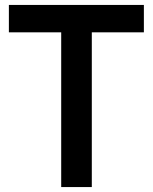

<svg xmlns="http://www.w3.org/2000/svg" viewBox="-20 -758 619 778"><path d="M228 -627H16V-738H563V-627H352V0H228Z"/></svg>

Font: Exo SemiBold
Style: Regular
Weight: 600
Designer: Natanael Gama
Foundry: Natanael Gama
Version: Version 1.500